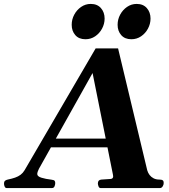

<svg xmlns="http://www.w3.org/2000/svg" viewBox="-79 -954 857 974"><path d="M493.7 -69.3 390.6 -583.5 118.7 -98.1Q116.2 -93.3 113 -85Q109.9 -76.7 109.9 -71.3Q109.9 -59.1 131.1 -52.5Q152.3 -45.9 182.1 -42.5Q194.8 -41 198 -36.9Q201.2 -32.7 201.2 -25.4Q201.2 -17.1 197.5 -8.5Q193.8 0 184.1 0H-44.9Q-52.2 0 -55.4 -7.6Q-58.6 -15.1 -58.6 -21.5Q-58.6 -34.2 -52 -38.1Q-45.4 -42 -40 -43Q-18.6 -47.4 -2.4 -53Q13.7 -58.6 25.6 -67.6Q37.6 -76.7 45.9 -90.8L406.2 -708.5H520L668 -89.8Q671.9 -76.7 679.9 -66.2Q688 -55.7 700.4 -49.3Q712.9 -43 730 -43Q741.7 -43 746.6 -39.3Q751.5 -35.6 751.5 -25.9Q751.5 -16.6 746.1 -8.3Q740.7 0 732.4 0H431.6Q423.8 0 420.7 -8.8Q417.5 -17.6 417.5 -23.4Q417.5 -41.5 435.1 -43Q467.8 -45.4 481.4 -46.1Q495.1 -46.9 495.1 -59.6Q495.1 -62 493.7 -69.3ZM149.4 -206.5 168.9 -251H484.9L494.6 -206.5ZM587.4 -754.9Q554.2 -754.9 535.9 -775.9Q517.6 -796.9 517.6 -828.1Q517.6 -855.5 530.5 -879.6Q543.5 -903.8 565.4 -918.9Q587.4 -934.1 614.3 -934.1Q647.5 -934.1 666 -912.8Q684.6 -891.6 684.6 -859.9Q684.6 -833 671.6 -808.8Q658.7 -784.7 636.7 -769.8Q614.7 -754.9 587.4 -754.9ZM354.5 -754.9Q321.3 -754.9 303 -775.9Q284.7 -796.9 284.7 -828.1Q284.7 -855.5 297.6 -879.6Q310.5 -903.8 332.5 -918.9Q354.5 -934.1 381.3 -934.1Q414.6 -934.1 433.1 -912.8Q451.7 -891.6 451.7 -859.9Q451.7 -833 438.7 -808.8Q425.8 -784.7 403.8 -769.8Q381.8 -754.9 354.5 -754.9Z"/></svg>

Font: Gelasio
Style: Bold Italic
Weight: 700
Italic angle: -8.5°
Designer: Eben Sorkin
Foundry: Eben Sorkin
Version: Version 1.008